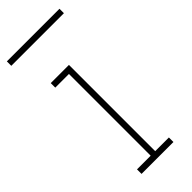

<svg xmlns="http://www.w3.org/2000/svg" viewBox="-257 -754 790 790"><g transform="rotate(-45 138.0 -359.5)"><path d="M43.5 0V-26.4H123V-502H43.5V-528.3H149.4V-26.4H229V0ZM-21 -693.4V-719.2H285.2V-693.4Z"/></g></svg>

Font: Roboto Slab Thin
Style: Regular
Weight: 100
Designer: Google
Version: Version 2.000; ttfautohint (v1.8.1.43-b0c9)